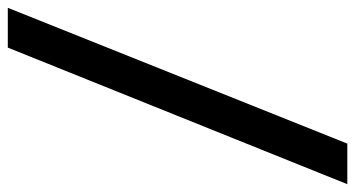

<svg xmlns="http://www.w3.org/2000/svg" viewBox="-297 -521 910 492"><g transform="rotate(90 158.0 -275.0)"><path d="M-68 160 280 -710H384L34 160Z"/></g></svg>

Font: mr_Source Sans Pro
Style: Italic
Weight: 900
Italic angle: -11°
Designer: Paul D. Hunt
Foundry: Adobe Systems Incorporated
Version: Version 1.076;July 10, 2024;FontCreator 11.5.0.2430 64-bit